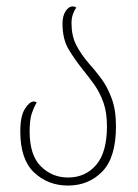

<svg xmlns="http://www.w3.org/2000/svg" viewBox="-20 -566 428 596"><path d="M191 10Q129 10 86 -30.5Q43 -71 43 -158Q43 -206 57.5 -228.5Q72 -251 85 -251Q90 -251 94 -248Q86 -235 79 -215Q72 -195 72 -158Q72 -84 107 -49.5Q142 -15 191 -15Q245 -15 278.5 -54Q312 -93 312 -174Q312 -217 301 -248Q290 -279 272.5 -303.5Q255 -328 237 -350Q213 -380 193.5 -412Q174 -444 174 -493Q174 -516 183.5 -531Q193 -546 206 -546Q213 -546 217 -542Q211 -535 206.5 -522.5Q202 -510 202 -494Q202 -455 216.5 -426.5Q231 -398 256 -369Q275 -348 294 -322.5Q313 -297 326.5 -261Q340 -225 340 -174Q340 -77 297.5 -33.5Q255 10 191 10Z"/></svg>

Font: Noto Serif Georgian ExtraCondensed Thin
Style: Regular
Weight: 100
Width: 2
Designer: Monotype Design Team, Akaki Razmadze
Foundry: Google LLC
Version: Version 2.003; ttfautohint (v1.8.4.7-5d5b)